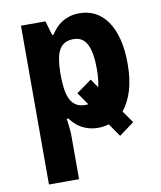

<svg xmlns="http://www.w3.org/2000/svg" viewBox="-88 -626 783 936"><g transform="rotate(-10 304.0 -158.0)"><path d="M365.2 9.8Q338.4 9.8 317.1 3.9Q295.9 -2 279.3 -11.7Q262.7 -21.5 250 -33.9Q237.3 -46.4 227.1 -60.1H219.2Q221.2 -43 223.1 -27.8Q224.6 -15.1 225.8 -1.7Q227.1 11.7 227.1 19V240.2H78.1V-545.9H199.2L220.2 -475.1H227.1Q237.3 -491.7 250.5 -506.3Q263.7 -521 281 -532Q298.3 -543 320.3 -549.6Q342.3 -556.2 369.1 -556.2Q411.6 -556.2 446.3 -538.1Q481 -520 505.9 -484.4Q530.8 -448.7 544.4 -396Q558.1 -343.3 558.1 -273.9Q558.1 -196.3 540.8 -140.4Q523.4 -84.5 493.2 -47.9L535.2 12.2L460.9 66.9L416 2Q403.8 5.9 391.1 7.8Q378.4 9.8 365.2 9.8ZM318.8 -437Q293.9 -437 276.6 -428Q259.3 -418.9 248.5 -400.9Q237.8 -382.8 232.9 -355.2Q228 -327.6 227.1 -291V-274.9Q227.1 -235.4 231.7 -204.6Q236.3 -173.8 247.1 -153.1Q257.8 -132.3 275.6 -121.6Q293.5 -110.8 319.8 -110.8Q323.7 -110.8 327.4 -110.8Q331.1 -110.8 335 -111.8L292 -173.8L367.2 -228L397 -185.1Q405.8 -222.7 405.8 -275.9Q405.8 -356.4 385 -396.7Q364.3 -437 318.8 -437Z"/></g></svg>

Font: Droid Sans
Style: Bold
Weight: 700
Foundry: Ascender Corporation
Version: Version 1.00 build 112